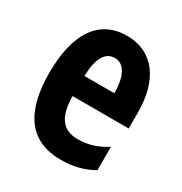

<svg xmlns="http://www.w3.org/2000/svg" viewBox="-138 -660 733 773"><g transform="rotate(30 228.5 -273.0)"><path d="M234 -556C104 -556 36 -454 36 -270C36 -97 99 10 250 10C307 10 356 -2 400 -28V-136C353 -107 315 -96 268 -96C198 -96 165 -140 164 -236H425V-310C425 -460 357 -556 234 -556ZM236 -454C280 -454 304 -407 304 -330H165C167 -418 194 -454 236 -454Z"/></g></svg>

Font: Noto Sans Hebrew ExtraCondensed
Style: Bold
Weight: 700
Width: 2
Designer: Monotype Design Team
Foundry: Monotype Imaging Inc.
Version: Version 2.004